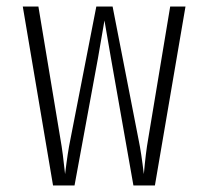

<svg xmlns="http://www.w3.org/2000/svg" viewBox="-20 -570 640 590"><path d="M143 0 50 -550H98L166 -141Q173 -102 180 -35Q188 -102 196 -140L276 -550H326L406 -140Q414 -102 422 -35Q428 -102 435 -141L503 -550H550L456 0H390L321 -391L301 -507L281 -391L209 0Z"/></svg>

Font: JetBrains Mono Extra Light
Style: Regular
Weight: 200
Monospace: yes
Designer: Philipp Nurullin, Konstantin Bulenkov
Foundry: JetBrains
Version: 2.002